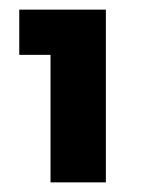

<svg xmlns="http://www.w3.org/2000/svg" viewBox="-20 -726 306 399"><path d="M85 -347V-706H200V-347ZM20 -612V-706H195V-612Z"/></svg>

Font: Outfit
Style: Bold
Weight: 700
Designer: Rodrigo Fuenzalida
Foundry: fragTYPE
Version: Version 1.100;gftools[0.9.27]